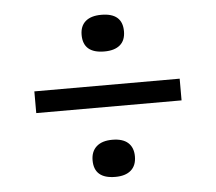

<svg xmlns="http://www.w3.org/2000/svg" viewBox="-44 -639 701 624"><g transform="rotate(-5 307.0 -327.5)"><path d="M308.1 -472.2Q238.8 -472.2 238.8 -532.2Q238.8 -561 256.6 -576.4Q274.4 -591.8 308.1 -591.8Q377 -591.8 377 -532.2Q377 -502.4 359.1 -487.3Q341.3 -472.2 308.1 -472.2ZM69.8 -292V-362.8H543.9V-292ZM308.1 -63Q238.8 -63 238.8 -123Q238.8 -151.9 256.8 -168Q274.9 -184.1 308.1 -184.1Q342.3 -184.1 359.6 -168.5Q377 -152.8 377 -124Q377 -94.2 359.1 -78.6Q341.3 -63 308.1 -63Z"/></g></svg>

Font: IntelOne Mono
Style: Regular
Weight: 400
Designer: Fred Shallcrass
Foundry: Frere-Jones Type LLC
Version: Version 1.200;hotconv 1.1.0;makeotfexe 2.6.0;FJTRelease1.2